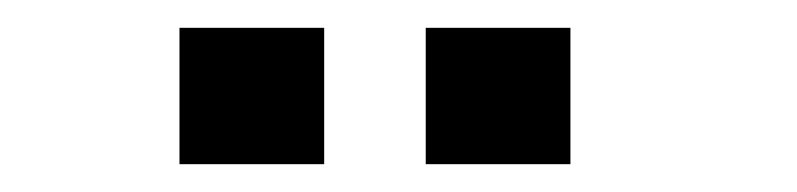

<svg xmlns="http://www.w3.org/2000/svg" viewBox="-20 -720 573 138"><path d="M213 -700V-602H109V-700ZM390 -700V-602H286V-700Z"/></svg>

Font: Syne
Style: Regular
Weight: 400
Designer: Lucas Descroix
Foundry: Bonjour Monde
Version: Version 2.200